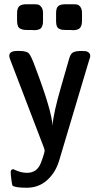

<svg xmlns="http://www.w3.org/2000/svg" viewBox="-20 -714 470 911"><path d="M23.9 -448.2Q23.9 -472.2 61 -472.2H73.2Q106.4 -472.2 117.2 -460.2Q127.9 -448.2 146 -398.9Q226.1 -188 229 -118.2Q233.9 -179.2 270 -303.2L307.1 -432.1Q314 -459 326.9 -465.6Q339.8 -472.2 366.2 -472.2Q380.4 -472.2 387.2 -471.2Q394 -470.2 401.1 -464.6Q408.2 -459 408.2 -446.8Q408.2 -442.9 402.8 -428.2L259.8 50.8Q242.7 106 202.9 141.4Q163.1 176.8 106.9 176.8Q52.7 176.8 40 167Q37.1 164.1 33.9 138.4Q30.8 112.8 30.8 103Q30.8 88.9 43 88.9Q43.9 88.9 45.9 89.8Q47.9 90.8 49.8 91.8Q79.6 106 107.9 106Q148.9 106 168 71.8Q172.9 64 182.4 35.9Q191.9 7.8 191.9 1Q191.9 -2 188 -14.2L28.8 -430.2Q23.9 -443.4 23.9 -448.2ZM61 -615.2V-649.9Q61 -674.8 71 -684.3Q81.1 -693.8 105 -693.8H139.2Q152.3 -693.8 160.2 -692.4Q168 -690.9 176 -680.9Q184.1 -670.9 184.1 -651.9V-619.1Q184.1 -607.9 183.6 -603Q183.1 -598.1 179.4 -588.6Q175.8 -579.1 166.5 -575Q157.2 -570.8 142.1 -570.8Q140.1 -570.8 135.5 -571.3Q130.9 -571.8 128.9 -571.8H106.9Q97.2 -571.8 91.1 -573Q85 -574.2 76.9 -577.6Q68.8 -581.1 64.9 -590.6Q61 -600.1 61 -615.2ZM246.1 -612.8V-651.9Q246.1 -676.8 256.6 -685.3Q267.1 -693.8 290 -693.8H324.2Q338.4 -693.8 346.2 -692.4Q354 -690.9 361.6 -680.9Q369.1 -670.9 369.1 -650.9V-615.2Q369.1 -592.3 359.6 -581.5Q350.1 -570.8 326.2 -570.8Q324.2 -570.8 320.1 -571.3Q315.9 -571.8 314 -571.8H292Q280.8 -571.8 275.9 -572.5Q271 -573.2 262.5 -576.7Q253.9 -580.1 250 -588.9Q246.1 -597.7 246.1 -612.8Z"/></svg>

Font: CMU Sans Serif Demi Condensed
Style: DemiCondensed
Weight: 600
Width: 3
Version: Version 0.7.0